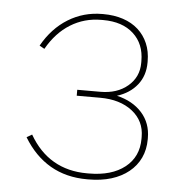

<svg xmlns="http://www.w3.org/2000/svg" viewBox="-44 -567 569 613"><g transform="rotate(5 240.5 -260.0)"><path d="M257 5H261Q302 5 334.5 -5Q367 -15 390.5 -34Q414 -53 426.5 -79.5Q439 -106 439 -139V-143Q439 -191 409.5 -224Q380 -257 329 -269Q370 -282 393.5 -311.5Q417 -341 417 -383V-387Q417 -419 406 -444.5Q395 -470 375 -488Q355 -506 326.5 -515.5Q298 -525 263 -525H260Q200 -525 150.5 -494.5Q101 -464 69 -407L85 -398Q115 -451 159.5 -478.5Q204 -506 258 -506H264Q326 -506 361.5 -473.5Q397 -441 397 -386V-380Q397 -335 363 -306Q329 -277 275 -277H201V-258H276Q340 -258 379.5 -227Q419 -196 419 -145V-139Q419 -81 376.5 -47.5Q334 -14 261 -14H255Q194 -14 147.5 -41Q101 -68 70 -122L53 -112Q88 -54 139 -24.5Q190 5 257 5Z"/></g></svg>

Font: Fixel Variable
Style: Regular
Weight: 100
Width: 3
Designer: AlfaBravo + MacPaw
Foundry: Kyrylo Tkachov, Marchela Mozhyna, Serhii Makarenko, Maria Weinstein, Zakhar Kryvoshyya
Version: Version 1.211